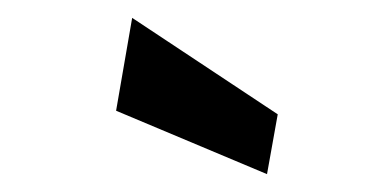

<svg xmlns="http://www.w3.org/2000/svg" viewBox="-20 -769 420 215"><path d="M110 -645 128 -749 291 -641 279 -574Z"/></svg>

Font: Cabin Medium
Style: Italic
Weight: 500
Italic angle: -7°
Designer: Pablo Impallari
Foundry: Pablo Impallari. http://www.impallari.com Igino Marini. http://www.ikern.com
Version: Version 2.200